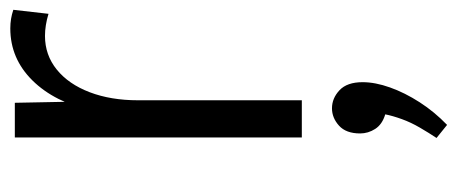

<svg xmlns="http://www.w3.org/2000/svg" viewBox="-284 -336 909 382"><g transform="rotate(-90 171.0 -145.5)"><path d="M113 289 87 268Q97 253 107.5 235Q118 217 124.5 199Q131 181 134 166Q114 160 105 146Q96 132 96 116Q96 88 111.5 74Q127 60 146 60Q166 60 182 75Q198 90 198 121Q198 146 187.5 175.5Q177 205 158 234.5Q139 264 113 289ZM88 0V-571H157L160 -416H141Q158 -492 201.5 -536Q245 -580 305 -580Q315 -580 324 -578.5Q333 -577 342 -574L334 -504Q311 -511 290 -511Q252 -511 223 -487.5Q194 -464 178 -422Q162 -380 162 -326V0Z"/></g></svg>

Font: Yaldevi
Style: Regular
Weight: 400
Designer: Sol Matas, Rajitha Manaperi, Kosala Senevirathne
Foundry: Mooniak
Version: Version 1.100